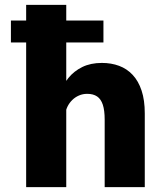

<svg xmlns="http://www.w3.org/2000/svg" viewBox="-20 -770 690 790"><path d="M24.9 -595.3V-685.6H405.6V-595.3ZM87.6 0V-750H252.6V0ZM410.7 0V-277.6Q410.7 -315.6 403.1 -339Q395.4 -362.4 379.6 -373.1Q363.7 -383.9 339.1 -383.9Q320.4 -383.9 304.8 -377Q289.1 -370.2 277.2 -358.4Q265.2 -346.6 258 -332Q250.8 -317.3 248.9 -302L216.4 -320Q216.4 -353.4 227.5 -387Q238.6 -420.7 261.2 -448.9Q283.9 -477.1 318.3 -494.1Q352.6 -511.1 399.2 -511.1Q437.9 -511.1 470.1 -499.1Q502.4 -487.1 525.9 -461.9Q549.5 -436.7 562.6 -397.3Q575.7 -357.9 575.7 -303.1V0Z"/></svg>

Font: Trispace Thin
Style: Regular
Weight: 100
Designer: Tyler Finck
Foundry: Etcetera Type Company
Version: Version 1.210